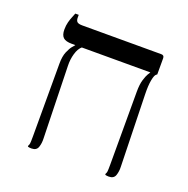

<svg xmlns="http://www.w3.org/2000/svg" viewBox="-109 -683 775 791"><g transform="rotate(20 279.0 -288.0)"><path d="M449 4Q445 4 440.5 3.5Q436 3 433 2V-3Q436 -7 437 -14Q438 -21 438 -45V-364Q438 -396 444 -416Q450 -436 456 -446Q462 -456 463 -457V-458H119Q92 -458 81 -468.5Q70 -479 70 -503Q70 -521 74 -536Q78 -551 83 -562.5Q88 -574 90 -580H105V-568Q105 -555 111 -549.5Q117 -544 134 -544H480Q493 -544 493 -531V-460L489 -457Q482 -452 477.5 -428Q473 -404 474 -367L482 -52Q483 -31 477 -13.5Q471 4 449 4ZM110 4Q106 4 101.5 3.5Q97 3 94 2V-3Q97 -7 98 -14Q99 -21 99 -45V-364Q99 -396 107.5 -416Q116 -436 124.5 -446Q133 -456 134 -457V-484H164V-459Q149 -447 141.5 -421Q134 -395 135 -367L143 -52Q144 -31 138 -13.5Q132 4 110 4Z"/></g></svg>

Font: Frank Ruhl Libre Light
Style: Regular
Weight: 300
Designer: Yanek Iontef
Foundry: Fontef
Version: Version 6.003;gftools[0.9.30]